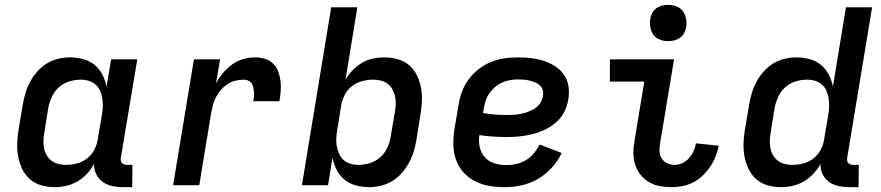

<svg xmlns="http://www.w3.org/2000/svg" viewBox="-20 -765 3640 793"><path d="M207 8Q178 8 151 0.5Q124 -7 104 -24.5Q84 -42 72 -66.5Q60 -91 55 -118Q50 -145 51 -174Q52 -203 57 -232L74 -332Q78 -356 85 -380Q92 -404 104 -426.5Q116 -449 133.5 -469Q151 -489 173 -502.5Q195 -516 219.5 -522Q244 -528 268 -528Q296 -528 323 -521Q350 -514 370 -497.5Q390 -481 402.5 -457.5Q415 -434 420 -407L439 -520H547L479 -113Q478 -107 479 -101.5Q480 -96 483.5 -92Q487 -88 492.5 -86Q498 -84 504 -84H527L526 8H488Q465 8 443.5 3.5Q422 -1 404.5 -13.5Q387 -26 377.5 -45.5Q368 -65 368 -88Q357 -66 339 -47Q321 -28 299.5 -15.5Q278 -3 254 2.5Q230 8 207 8ZM253 -84Q275 -84 298 -90Q321 -96 339.5 -110.5Q358 -125 369.5 -146.5Q381 -168 384 -191L401 -291Q404 -308 404.5 -325Q405 -342 402.5 -358.5Q400 -375 393.5 -390Q387 -405 375 -415.5Q363 -426 347 -431Q331 -436 313 -436Q290 -436 265.5 -428.5Q241 -421 222.5 -404Q204 -387 193.5 -363.5Q183 -340 179 -317L163 -217Q160 -201 159.5 -184.5Q159 -168 162 -152.5Q165 -137 173 -123.5Q181 -110 193 -101Q205 -92 220.5 -88Q236 -84 253 -84Z M695 0 781 -520H889L872 -420Q884 -443 901 -463.5Q918 -484 939 -499Q960 -514 984.5 -521Q1009 -528 1034 -528Q1055 -528 1074.5 -522Q1094 -516 1108 -502.5Q1122 -489 1129 -470Q1136 -451 1138.5 -431Q1141 -411 1139.5 -389.5Q1138 -368 1134 -347H1026Q1028 -357 1029 -367Q1030 -377 1029 -386.5Q1028 -396 1026 -405Q1024 -414 1018.5 -421.5Q1013 -429 1004.5 -432.5Q996 -436 986 -436Q969 -436 951.5 -431.5Q934 -427 919 -417Q904 -407 892 -393Q880 -379 872 -363.5Q864 -348 859.5 -331Q855 -314 852 -298L803 0Z M1505 8Q1477 8 1450.5 1Q1424 -6 1403.5 -22.5Q1383 -39 1371 -62.5Q1359 -86 1353 -113L1335 0H1227L1348 -735H1456L1407 -436Q1419 -457 1436.5 -475Q1454 -493 1475 -505.5Q1496 -518 1519.5 -523Q1543 -528 1566 -528Q1595 -528 1622.5 -520.5Q1650 -513 1670 -495.5Q1690 -478 1702 -453.5Q1714 -429 1719 -402Q1724 -375 1722.5 -346Q1721 -317 1716 -288L1700 -188Q1696 -164 1689 -140Q1682 -116 1669.5 -93.5Q1657 -71 1640 -51Q1623 -31 1600.5 -17.5Q1578 -4 1553.5 2Q1529 8 1505 8ZM1461 -84Q1484 -84 1508 -91.5Q1532 -99 1551 -116Q1570 -133 1580.5 -156.5Q1591 -180 1594 -203L1611 -303Q1614 -319 1614.5 -335.5Q1615 -352 1611.5 -367.5Q1608 -383 1600.5 -396.5Q1593 -410 1581 -419Q1569 -428 1553.5 -432Q1538 -436 1521 -436Q1499 -436 1476 -430Q1453 -424 1434 -409.5Q1415 -395 1404 -373.5Q1393 -352 1389 -329L1373 -229Q1370 -212 1369 -195Q1368 -178 1371 -161.5Q1374 -145 1380.5 -130Q1387 -115 1398.5 -104.5Q1410 -94 1426.5 -89Q1443 -84 1461 -84Z M2064 8Q2031 8 1999.5 2.5Q1968 -3 1941 -17Q1914 -31 1893.5 -54Q1873 -77 1863 -106Q1853 -135 1852.5 -167Q1852 -199 1857 -232L1874 -332Q1878 -359 1888 -386Q1898 -413 1915.5 -437Q1933 -461 1957 -479.5Q1981 -498 2008 -509Q2035 -520 2063 -524Q2091 -528 2118 -528Q2146 -528 2173 -525Q2200 -522 2225 -514Q2250 -506 2272.5 -491.5Q2295 -477 2309.5 -456Q2324 -435 2328 -408Q2332 -381 2327 -354Q2323 -328 2310.5 -303Q2298 -278 2276.5 -259.5Q2255 -241 2229.5 -229Q2204 -217 2177.5 -210.5Q2151 -204 2125 -201.5Q2099 -199 2073 -199Q2044 -199 2015.5 -201Q1987 -203 1960 -207Q1956 -182 1961.5 -157.5Q1967 -133 1982.5 -115.5Q1998 -98 2022 -90.5Q2046 -83 2071 -83Q2091 -83 2112 -87.5Q2133 -92 2152 -103.5Q2171 -115 2185 -132Q2199 -149 2209 -168L2300 -133Q2284 -100 2258.5 -72Q2233 -44 2201 -25.5Q2169 -7 2133.5 0.5Q2098 8 2064 8ZM2073 -290Q2088 -290 2102.5 -291Q2117 -292 2132 -295Q2147 -298 2161.5 -303.5Q2176 -309 2189.5 -317.5Q2203 -326 2211.5 -339.5Q2220 -353 2222 -367Q2225 -380 2222 -392Q2219 -404 2210 -412Q2201 -420 2190.5 -424.5Q2180 -429 2168 -432Q2156 -435 2143.5 -436Q2131 -437 2118 -437Q2102 -437 2085.5 -434Q2069 -431 2053.5 -424Q2038 -417 2024.5 -405.5Q2011 -394 2001 -379.5Q1991 -365 1986 -349Q1981 -333 1978 -317L1975 -298Q1998 -294 2023 -292Q2048 -290 2073 -290Z M2754 8Q2729 8 2704.5 3.5Q2680 -1 2659.5 -13.5Q2639 -26 2624.5 -44.5Q2610 -63 2603 -86Q2596 -109 2596 -134.5Q2596 -160 2601 -186L2641 -428H2499V-520H2764L2706 -171Q2703 -154 2704 -138Q2705 -122 2713.5 -109.5Q2722 -97 2736.5 -90.5Q2751 -84 2767 -84Q2783 -84 2799 -91.5Q2815 -99 2826.5 -112.5Q2838 -126 2845 -141.5Q2852 -157 2854 -173L2949 -163Q2944 -140 2935.5 -118.5Q2927 -97 2913.5 -77Q2900 -57 2882.5 -40Q2865 -23 2843.5 -12Q2822 -1 2799 3.5Q2776 8 2754 8ZM2739 -595Q2722 -595 2705 -601.5Q2688 -608 2678.5 -621.5Q2669 -635 2666 -652.5Q2663 -670 2666 -688Q2668 -701 2674.5 -712.5Q2681 -724 2691.5 -731.5Q2702 -739 2714.5 -742Q2727 -745 2740 -745Q2757 -745 2774 -738.5Q2791 -732 2800.5 -718.5Q2810 -705 2813.5 -687.5Q2817 -670 2814 -652Q2811 -639 2805 -627.5Q2799 -616 2788 -608.5Q2777 -601 2764.5 -598Q2752 -595 2739 -595Z M3207 8Q3178 8 3151 0.5Q3124 -7 3104 -24.5Q3084 -42 3072 -66.5Q3060 -91 3055 -118Q3050 -145 3051 -174Q3052 -203 3057 -232L3074 -332Q3078 -356 3085 -380Q3092 -404 3104 -426.5Q3116 -449 3133.5 -469Q3151 -489 3173 -502.5Q3195 -516 3219.5 -522Q3244 -528 3268 -528Q3296 -528 3323 -521Q3350 -514 3370 -497.5Q3390 -481 3402.5 -457.5Q3415 -434 3420 -407L3474 -735H3582L3479 -113Q3478 -107 3479 -101.5Q3480 -96 3483.5 -92Q3487 -88 3492.5 -86Q3498 -84 3504 -84H3527L3526 8H3488Q3465 8 3443.5 3.5Q3422 -1 3405 -13Q3388 -25 3378 -44.5Q3368 -64 3369 -86V-88Q3357 -66 3339 -47Q3321 -28 3299.5 -15.5Q3278 -3 3254 2.5Q3230 8 3207 8ZM3253 -84Q3275 -84 3298 -90Q3321 -96 3339.5 -110.5Q3358 -125 3369.5 -146.5Q3381 -168 3384 -191L3401 -291Q3404 -308 3404.5 -325Q3405 -342 3402.5 -358.5Q3400 -375 3393.5 -390Q3387 -405 3375 -415.5Q3363 -426 3347 -431Q3331 -436 3313 -436Q3290 -436 3265.5 -428.5Q3241 -421 3222.5 -404Q3204 -387 3193.5 -363.5Q3183 -340 3179 -317L3163 -217Q3160 -201 3159.5 -184.5Q3159 -168 3162 -152.5Q3165 -137 3173 -123.5Q3181 -110 3193 -101Q3205 -92 3220.5 -88Q3236 -84 3253 -84Z"/></svg>

Font: Iosevka Semibold Extended
Style: Italic
Weight: 600
Width: 7
Italic angle: -9°
Monospace: yes
Designer: Belleve Invis
Foundry: Belleve Invis
Version: Version 32.5.0; ttfautohint (v1.8.4)